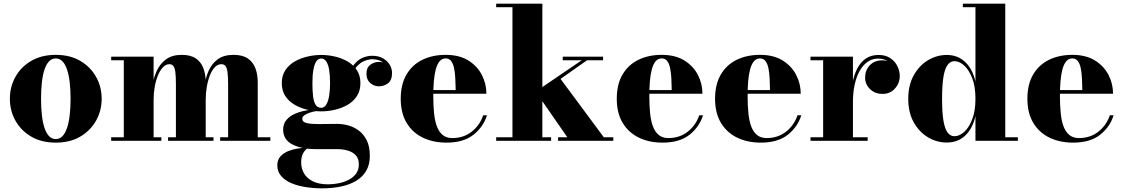

<svg xmlns="http://www.w3.org/2000/svg" viewBox="-20 -770 6142 1050"><path d="M285 10Q207 10 150.8 -23Q94.5 -56 64.2 -110.5Q34 -165 34 -230Q34 -295 64.2 -349.5Q94.5 -404 150.8 -437Q207 -470 285 -470Q363 -470 419 -437Q475 -404 505.5 -349.5Q536 -295 536 -230Q536 -165 505.5 -110.5Q475 -56 419 -23Q363 10 285 10ZM285 -9.5Q306.5 -9.5 321.8 -25.5Q337 -41.5 346.8 -70.8Q356.5 -100 361.2 -140.5Q366 -181 366 -230Q366 -279 361.2 -319.5Q356.5 -360 346.8 -389.2Q337 -418.5 321.8 -434.5Q306.5 -450.5 285 -450.5Q263.5 -450.5 248.2 -434.5Q233 -418.5 223.2 -389.2Q213.5 -360 209 -319.5Q204.5 -279 204.5 -230Q204.5 -181 209 -140.5Q213.5 -100 223.2 -70.8Q233 -41.5 248.2 -25.5Q263.5 -9.5 285 -9.5Z M820 -460V-19.5H862.5V0H588V-19.5H657V-440.5H588V-460ZM1105 -319.5V-19.5H1147.5V0H899V-19.5H942V-309Q942 -351 939 -375Q936 -399 928.2 -409Q920.5 -419 906.5 -419Q887.5 -419 871.8 -402.8Q856 -386.5 844.2 -358.5Q832.5 -330.5 826.2 -295.5Q820 -260.5 820 -224L807 -223.5Q807 -260.5 813.5 -303Q820 -345.5 837.8 -383.5Q855.5 -421.5 888.5 -445.8Q921.5 -470 973.5 -470Q1022.5 -470 1051 -450.5Q1079.5 -431 1092.2 -397Q1105 -363 1105 -319.5ZM1389.5 -319.5V-19.5H1458.5V0H1184V-19.5H1227.5V-309Q1227.5 -351 1224.2 -375Q1221 -399 1213 -409Q1205 -419 1190.5 -419Q1171 -419 1155.2 -402.8Q1139.5 -386.5 1128.2 -358.5Q1117 -330.5 1111 -295.5Q1105 -260.5 1105 -224L1092.5 -223.5Q1092.5 -260.5 1098.5 -303Q1104.5 -345.5 1121.2 -383.5Q1138 -421.5 1170.8 -445.8Q1203.5 -470 1257 -470Q1306 -470 1334.8 -450.5Q1363.5 -431 1376.5 -397Q1389.5 -363 1389.5 -319.5Z M1742.5 260Q1696 260 1652 253.2Q1608 246.5 1573 231.5Q1538 216.5 1517.2 192.2Q1496.5 168 1496.5 134Q1496.5 104 1513.8 85.2Q1531 66.5 1556.8 56.2Q1582.5 46 1608.2 42.2Q1634 38.5 1651 38.5H1665.5Q1648.5 48.5 1637.8 68Q1627 87.5 1627 118Q1627 151.5 1643 178.8Q1659 206 1691.8 222Q1724.5 238 1774 238Q1804.5 238 1834.2 231.8Q1864 225.5 1888.5 212.5Q1913 199.5 1927.8 178.8Q1942.5 158 1942.5 129Q1942.5 97.5 1926 79.5Q1909.5 61.5 1882.2 53.5Q1855 45.5 1822.5 45.5Q1812 45.5 1788.8 45.5Q1765.5 45.5 1742.2 45.5Q1719 45.5 1708 45.5Q1627 45.5 1577.8 19.2Q1528.5 -7 1528.5 -61Q1528.5 -94 1547.8 -115.8Q1567 -137.5 1598.2 -150Q1629.5 -162.5 1666.5 -168Q1703.5 -173.5 1739 -173.5L1738 -165Q1724.5 -165 1706.8 -162Q1689 -159 1672 -153.2Q1655 -147.5 1644 -139.2Q1633 -131 1633 -120.5Q1633 -103 1656 -97.2Q1679 -91.5 1720 -91.5Q1737.5 -91.5 1756.2 -91.8Q1775 -92 1793 -92.2Q1811 -92.5 1825 -92.5Q1853 -92.5 1884 -84.2Q1915 -76 1941.8 -56.2Q1968.5 -36.5 1985.5 -2.8Q2002.5 31 2002.5 82Q2002.5 131 1982 165.2Q1961.5 199.5 1925.5 220.2Q1889.5 241 1842.5 250.5Q1795.5 260 1742.5 260ZM1737 -161Q1699.5 -161 1661.5 -169.8Q1623.5 -178.5 1591.8 -196.8Q1560 -215 1540.5 -244.5Q1521 -274 1521 -315.5Q1521 -357 1540.5 -386.2Q1560 -415.5 1591.8 -433.8Q1623.5 -452 1661.5 -460.8Q1699.5 -469.5 1737 -469.5Q1774 -469.5 1811.8 -460.8Q1849.5 -452 1881 -433.8Q1912.5 -415.5 1931.8 -386.2Q1951 -357 1951 -315.5Q1951 -274 1931.8 -244.5Q1912.5 -215 1881 -196.8Q1849.5 -178.5 1811.8 -169.8Q1774 -161 1737 -161ZM1737 -180.5Q1753.5 -180.5 1764.2 -198Q1775 -215.5 1780 -246Q1785 -276.5 1785 -315.5Q1785 -358 1780 -388Q1775 -418 1764.2 -434Q1753.5 -450 1737 -450Q1720 -450 1709.5 -434Q1699 -418 1693.8 -388Q1688.5 -358 1688.5 -315.5Q1688.5 -276.5 1691.8 -246Q1695 -215.5 1705.2 -198Q1715.5 -180.5 1737 -180.5ZM2052.5 -298Q2025.5 -298 2004.8 -316Q1984 -334 1984 -366.5Q1984 -400 2005.2 -415.8Q2026.5 -431.5 2052.5 -431.5Q2076.5 -431.5 2099.8 -415.8Q2123 -400 2123 -371H2103.5Q2103.5 -401.5 2079.5 -423.8Q2055.5 -446 2016.5 -446Q1997 -446 1974 -437.2Q1951 -428.5 1931.2 -406.2Q1911.5 -384 1901.5 -343.5L1888 -353.5Q1898 -396 1919 -420.5Q1940 -445 1965.5 -455Q1991 -465 2015 -465Q2050.5 -465 2074.8 -451Q2099 -437 2111.5 -415.5Q2124 -394 2124 -371Q2124 -331 2101.8 -314.5Q2079.5 -298 2052.5 -298Z M2421 10Q2349 10 2292.5 -17.2Q2236 -44.5 2203.8 -98Q2171.5 -151.5 2171.5 -230Q2171.5 -308.5 2202.8 -362Q2234 -415.5 2289.5 -442.8Q2345 -470 2417.5 -470Q2491.5 -470 2540.8 -439.5Q2590 -409 2615 -360.5Q2640 -312 2640 -257.5H2238V-277.5H2472Q2471.5 -309.5 2470 -340.2Q2468.5 -371 2463.5 -396Q2458.5 -421 2447.5 -435.8Q2436.5 -450.5 2417.5 -450.5Q2397 -450.5 2383.8 -434.5Q2370.5 -418.5 2363 -390.2Q2355.5 -362 2352.5 -324.8Q2349.5 -287.5 2349.5 -244.5Q2349.5 -193.5 2353.8 -151.2Q2358 -109 2369.2 -78.8Q2380.5 -48.5 2401 -31.8Q2421.5 -15 2453.5 -15Q2515.5 -15 2559.8 -50Q2604 -85 2622.5 -139.5H2643Q2623.5 -76 2569.2 -33Q2515 10 2421 10Z M2693.5 0V-19.5H2782.5V-730.5H2693.5V-750H2946V-19.5H2994V0ZM3032 0V-19.5H3082.5L2909.5 -269L3161.5 -440.5H3057.5V-460H3278V-440.5H3190.5L3045.5 -338.5L3282 -19.5H3334V0Z M3602.5 10Q3530.5 10 3474 -17.2Q3417.5 -44.5 3385.2 -98Q3353 -151.5 3353 -230Q3353 -308.5 3384.2 -362Q3415.5 -415.5 3471 -442.8Q3526.5 -470 3599 -470Q3673 -470 3722.2 -439.5Q3771.5 -409 3796.5 -360.5Q3821.5 -312 3821.5 -257.5H3419.5V-277.5H3653.5Q3653 -309.5 3651.5 -340.2Q3650 -371 3645 -396Q3640 -421 3629 -435.8Q3618 -450.5 3599 -450.5Q3578.5 -450.5 3565.2 -434.5Q3552 -418.5 3544.5 -390.2Q3537 -362 3534 -324.8Q3531 -287.5 3531 -244.5Q3531 -193.5 3535.2 -151.2Q3539.5 -109 3550.8 -78.8Q3562 -48.5 3582.5 -31.8Q3603 -15 3635 -15Q3697 -15 3741.2 -50Q3785.5 -85 3804 -139.5H3824.5Q3805 -76 3750.8 -33Q3696.5 10 3602.5 10Z M4140 10Q4068 10 4011.5 -17.2Q3955 -44.5 3922.8 -98Q3890.5 -151.5 3890.5 -230Q3890.5 -308.5 3921.8 -362Q3953 -415.5 4008.5 -442.8Q4064 -470 4136.5 -470Q4210.5 -470 4259.8 -439.5Q4309 -409 4334 -360.5Q4359 -312 4359 -257.5H3957V-277.5H4191Q4190.5 -309.5 4189 -340.2Q4187.5 -371 4182.5 -396Q4177.5 -421 4166.5 -435.8Q4155.5 -450.5 4136.5 -450.5Q4116 -450.5 4102.8 -434.5Q4089.5 -418.5 4082 -390.2Q4074.5 -362 4071.5 -324.8Q4068.5 -287.5 4068.5 -244.5Q4068.5 -193.5 4072.8 -151.2Q4077 -109 4088.2 -78.8Q4099.5 -48.5 4120 -31.8Q4140.5 -15 4172.5 -15Q4234.5 -15 4278.8 -50Q4323 -85 4341.5 -139.5H4362Q4342.5 -76 4288.2 -33Q4234 10 4140 10Z M4633 -212.5Q4633 -266 4641.2 -312.2Q4649.5 -358.5 4667.5 -394Q4685.5 -429.5 4714.5 -449.5Q4743.5 -469.5 4784.5 -469.5Q4822.5 -469.5 4848.2 -452.5Q4874 -435.5 4887.2 -409Q4900.5 -382.5 4900.5 -354Q4900.5 -315 4874.2 -285.8Q4848 -256.5 4806 -256.5Q4764.5 -256.5 4737.8 -283Q4711 -309.5 4711 -345.5Q4711 -385.5 4736.5 -412.8Q4762 -440 4805 -440Q4833 -440 4854 -427.8Q4875 -415.5 4887.2 -395.8Q4899.5 -376 4899.5 -354H4880Q4880 -378.5 4868.2 -400.2Q4856.5 -422 4834.5 -435.8Q4812.5 -449.5 4782 -449.5Q4750.5 -449.5 4725 -432Q4699.5 -414.5 4681.5 -382.5Q4663.5 -350.5 4654 -307.2Q4644.5 -264 4644.5 -212.5ZM4644.5 -460V-19.5H4725V0H4412.5V-19.5H4481.5V-440.5H4412.5V-460Z M5157.5 9.5Q5103.5 9.5 5055.2 -19Q5007 -47.5 4977 -101Q4947 -154.5 4947 -229.5Q4947 -304.5 4977 -358.2Q5007 -412 5055.2 -440.8Q5103.5 -469.5 5157.5 -469.5Q5217.5 -469.5 5258 -431.2Q5298.5 -393 5314.5 -324V-730.5H5245.5V-750H5477.5V-19.5H5546.5V0H5314.5V-135Q5298.5 -66 5258.2 -28.2Q5218 9.5 5157.5 9.5ZM5199.5 -25Q5226 -25 5252.2 -48Q5278.5 -71 5296.5 -116.8Q5314.5 -162.5 5314.5 -229.5Q5314.5 -297.5 5296.5 -343.2Q5278.5 -389 5252.2 -412.2Q5226 -435.5 5199.5 -435.5Q5177 -435.5 5161.8 -414.5Q5146.5 -393.5 5139.2 -348Q5132 -302.5 5132 -229.5Q5132 -156.5 5139.2 -111.5Q5146.5 -66.5 5161.8 -45.8Q5177 -25 5199.5 -25Z M5848 10Q5776 10 5719.5 -17.2Q5663 -44.5 5630.8 -98Q5598.5 -151.5 5598.5 -230Q5598.5 -308.5 5629.8 -362Q5661 -415.5 5716.5 -442.8Q5772 -470 5844.5 -470Q5918.5 -470 5967.8 -439.5Q6017 -409 6042 -360.5Q6067 -312 6067 -257.5H5665V-277.5H5899Q5898.5 -309.5 5897 -340.2Q5895.5 -371 5890.5 -396Q5885.5 -421 5874.5 -435.8Q5863.5 -450.5 5844.5 -450.5Q5824 -450.5 5810.8 -434.5Q5797.5 -418.5 5790 -390.2Q5782.5 -362 5779.5 -324.8Q5776.5 -287.5 5776.5 -244.5Q5776.5 -193.5 5780.8 -151.2Q5785 -109 5796.2 -78.8Q5807.5 -48.5 5828 -31.8Q5848.5 -15 5880.5 -15Q5942.5 -15 5986.8 -50Q6031 -85 6049.5 -139.5H6070Q6050.5 -76 5996.2 -33Q5942 10 5848 10Z"/></svg>

Font: Bodoni Moda ExtraBold
Style: Regular
Weight: 800
Version: Version 2.005